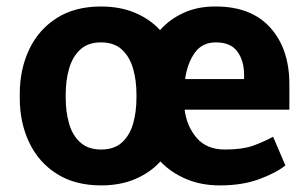

<svg xmlns="http://www.w3.org/2000/svg" viewBox="-20 -558 943 588"><path d="M40.5 -258.8V-269Q40.5 -346.2 69.6 -407Q98.6 -467.8 154.1 -502.9Q209.5 -538.1 289.1 -538.1Q347.7 -538.1 393.1 -519Q438.5 -500 470.2 -465.8Q500.5 -500 543.7 -519.3Q586.9 -538.6 641.1 -538.1Q749.5 -538.1 807.9 -473.1Q866.2 -408.2 866.2 -300.3V-222.2H545.4Q551.8 -171.4 582.3 -135.7Q612.8 -100.1 668.9 -100.1Q721.2 -100.1 753.4 -111.3Q785.6 -122.6 816.4 -139.2L854 -51.3Q825.2 -28.3 773.7 -9.3Q722.2 9.8 653.3 9.8Q596.2 9.8 550 -9.8Q503.9 -29.3 471.2 -63.5Q439.9 -29.3 394.3 -9.8Q348.6 9.8 290 9.8Q210 9.8 154.3 -25.4Q98.6 -60.5 69.6 -121.3Q40.5 -182.1 40.5 -258.8ZM641.1 -428.2Q599.1 -428.2 576.4 -396.2Q553.7 -364.3 546.9 -315.9H727.5V-328.6Q727.5 -372.1 707 -400.1Q686.5 -428.2 641.1 -428.2ZM181.2 -269V-258.8Q181.2 -214.8 191.7 -179Q202.1 -143.1 226.1 -121.6Q250 -100.1 290 -100.1Q329.6 -100.1 353.3 -121.6Q377 -143.1 387.5 -179Q397.9 -214.8 397.9 -258.8V-269Q397.9 -312 387.5 -348.1Q377 -384.3 353.3 -406.2Q329.6 -428.2 289.1 -428.2Q249.5 -428.2 225.8 -406.2Q202.1 -384.3 191.7 -348.1Q181.2 -312 181.2 -269Z"/></svg>

Font: Vazirmatn RD UI FD
Style: Bold
Weight: 700
Designer: Saber Rastikerdar
Foundry: Saber Rastikerdar
Version: Version 33.003